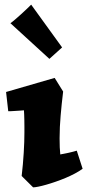

<svg xmlns="http://www.w3.org/2000/svg" viewBox="-20 -784 372 818"><path d="M332 -64.9Q317.9 -54.7 299.1 -44.7Q280.3 -34.7 259.3 -25.9Q238.3 -17.1 217 -9.8Q195.8 -2.4 177 2.9Q158.2 8.3 143.6 11.2Q128.9 14.2 121.1 14.2L72.3 -34.2Q75.2 -58.6 77.4 -83.7Q79.6 -108.9 81.1 -133.1Q82.5 -157.2 83.3 -179.2Q84 -201.2 84 -219.2Q84 -232.4 84 -245.8Q84 -259.3 83.7 -272Q83.5 -284.7 83 -295.7Q82.5 -306.6 82 -314Q72.3 -313 62.3 -312.5Q52.2 -312 43 -311.3Q33.7 -310.5 26.4 -310.3Q19 -310.1 15.1 -310.1L5.9 -392.1L212.9 -452.1L249 -394Q245.6 -365.2 242.9 -340.1Q240.2 -314.9 238.3 -291Q236.3 -267.1 235.1 -243.7Q233.9 -220.2 233.9 -194.8Q233.9 -172.4 234.6 -156.2Q235.4 -140.1 236.8 -126Q253.9 -128.9 273.4 -133.3Q293 -137.7 307.1 -142.1ZM190.4 -533.2 24.4 -685.1Q32.7 -690.9 45.2 -701.7Q57.6 -712.4 70.6 -724.1Q83.5 -735.8 95 -746.8Q106.4 -757.8 112.8 -764.2L244.6 -582Z"/></svg>

Font: Simonetta
Style: Black Italic
Weight: 900
Italic angle: -2°
Designer: Gayaneh Bagdasaryan
Foundry: Brownfox
Version: Version 1.002